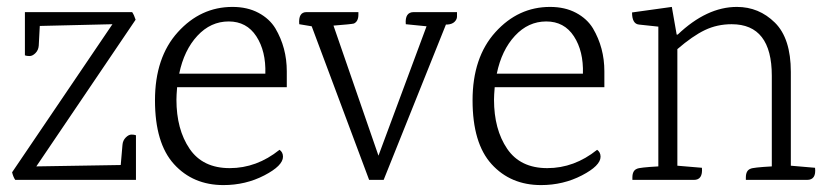

<svg xmlns="http://www.w3.org/2000/svg" viewBox="-20 -520 2402 555"><path d="M52 -485H362Q368 -476 372 -463L85 -39L329 -43L334 -101Q335 -114 343.5 -122.5Q352 -131 360 -131Q368 -131 373 -129V0H24Q18 -9 15 -22L305 -450L95 -445L92 -388Q91 -375 82.5 -366.5Q74 -358 65.5 -358Q57 -358 52 -360Z M809 -268H492Q490 -244 490 -232Q490 -146 528 -90Q566 -34 644 -34Q722 -34 788 -87Q798 -80 798 -67Q798 -41 744 -13Q690 15 626 15Q538 15 483 -45.5Q428 -106 428 -230Q428 -354 494 -427Q560 -500 652 -500Q695 -500 727 -483Q759 -466 776 -438Q809 -382 809 -314ZM498 -307H747Q749 -372 721 -415Q693 -458 641 -458Q589 -458 550.5 -416.5Q512 -375 498 -307Z M1176 -485H1301Q1301 -485 1301 -472Q1301 -464 1294 -457Q1287 -450 1273 -449H1269L1089 0H1047L881 -444L845 -450Q842 -485 866 -485H1016V-478Q1016 -458 1003 -452Q996 -450 944 -446L1074 -70L1213 -444L1153 -450Q1150 -485 1176 -485Z M1727 -268H1410Q1408 -244 1408 -232Q1408 -146 1446 -90Q1484 -34 1562 -34Q1640 -34 1706 -87Q1716 -80 1716 -67Q1716 -41 1662 -13Q1608 15 1544 15Q1456 15 1401 -45.5Q1346 -106 1346 -230Q1346 -354 1412 -427Q1478 -500 1570 -500Q1613 -500 1645 -483Q1677 -466 1694 -438Q1727 -382 1727 -314ZM1416 -307H1665Q1667 -372 1639 -415Q1611 -458 1559 -458Q1507 -458 1468.5 -416.5Q1430 -375 1416 -307Z M2313 0H2136V-7Q2136 -27 2149 -32Q2156 -36 2211 -39V-301Q2211 -450 2095 -450Q2053 -450 2017.5 -433Q1982 -416 1938 -378V-41L2009 -35Q2012 0 1986 0H1808V-7Q1808 -27 1821 -32Q1828 -36 1883 -39V-443L1827 -449Q1807 -451 1807 -484L1922 -500L1936 -420H1939Q2023 -500 2110 -500Q2174 -500 2220 -454.5Q2266 -409 2266 -312V-41L2336 -35Q2340 0 2313 0Z"/></svg>

Font: Karma Light
Style: Regular
Weight: 300
Designer: Joana Correia
Foundry: Indian Type Foundry
Version: Version 1.202;PS 1.0;hotconv 1.0.78;makeotf.lib2.5.61930; tt